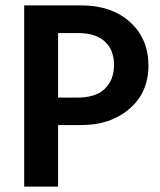

<svg xmlns="http://www.w3.org/2000/svg" viewBox="-20 -694 596 714"><path d="M270 -571H196V-331H267Q336 -331 370 -364Q404 -397 404 -452.5Q404 -508 370 -539.5Q336 -571 270 -571ZM284 -229H196V0H70V-674H281Q395 -674 463.5 -612Q532 -550 532 -450Q532 -350 461.5 -289.5Q391 -229 284 -229Z"/></svg>

Font: Hind Jalandhar SemiBold
Style: Regular
Weight: 600
Designer: Namrata Goyal
Foundry: Indian Type Foundry
Version: Version 0.702;PS 1.0;hotconv 1.0.81;makeotf.lib2.5.63406